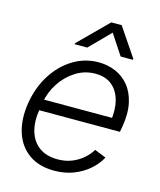

<svg xmlns="http://www.w3.org/2000/svg" viewBox="-115 -838 777 933"><g transform="rotate(15 274.0 -372.0)"><path d="M245.6 11.7Q168.5 11.7 117.7 -24.9Q66.9 -61.5 46.6 -125.7Q26.4 -189.9 39.6 -273.4Q53.2 -355.5 93.3 -418.5Q133.3 -481.4 192.1 -517.3Q251 -553.2 320.3 -553.2Q365.7 -553.2 405 -536.6Q444.3 -520 472.4 -486.1Q500.5 -452.1 511.7 -400.9Q522.9 -349.6 511.2 -279.8L506.3 -253.4H80.1L89.4 -309.1H481.9L449.2 -290Q459 -349.1 447 -395.5Q435.1 -441.9 403.1 -468.8Q371.1 -495.6 318.8 -495.6Q265.6 -495.6 220.7 -467.3Q175.8 -439 145.8 -393.1Q115.7 -347.2 106.4 -292.5L101.1 -259.8Q90.3 -194.3 104.5 -146.5Q118.7 -98.6 155 -72.3Q191.4 -45.9 247.1 -45.9Q287.1 -45.9 319.1 -58.8Q351.1 -71.8 375 -92.8Q398.9 -113.8 413.1 -137.7L470.7 -114.3Q452.6 -80.1 420.2 -51.5Q387.7 -22.9 343.5 -5.6Q299.3 11.7 245.6 11.7ZM415 -607.9 347.7 -710 247.1 -607.9H183.1L184.1 -612.8L328.1 -756.3H380.4L477.5 -612.8L476.6 -607.9Z"/></g></svg>

Font: Inter Tight Light
Style: Italic
Weight: 300
Italic angle: -9.39999°
Designer: Rasmus Andersson
Foundry: rsms
Version: Version 3.004